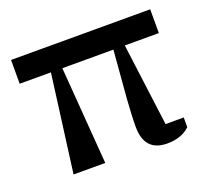

<svg xmlns="http://www.w3.org/2000/svg" viewBox="-97 -641 846 774"><g transform="rotate(-20 326.0 -254.0)"><path d="M154 -418H20V-520H617V-418H471L517 -64H595V-23Q580 -7 555 2.5Q530 12 498 12Q400 12 400 -95Q400 -118 401.5 -149Q403 -180 405 -209L422 -418H203L235 0H99Z"/></g></svg>

Font: IBM Plex Serif Medm
Style: Regular
Weight: 500
Designer: Mike Abbink, Paul van der Laan, Pieter van Rosmalen
Foundry: Bold Monday
Version: Version 3.001